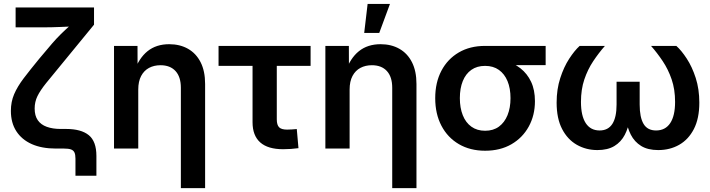

<svg xmlns="http://www.w3.org/2000/svg" viewBox="-20 -766 3662 990"><path d="M369.1 140.1V51.8Q369.1 31.2 363.8 20Q358.4 8.8 345.7 4.4Q333 0 310.1 0H268.1Q195.8 0 144 -22.9Q92.3 -45.9 64.2 -89.4Q36.1 -132.8 36.1 -194.3Q36.1 -241.2 53 -280.5Q69.8 -319.8 102.5 -362.8Q135.3 -405.8 182.1 -462.9L249 -542Q269.5 -565.9 292.7 -588.9Q315.9 -611.8 338.9 -632.3Q361.8 -652.8 380.9 -669.9L377.4 -631.3Q358.4 -629.9 336.7 -628.9Q314.9 -627.9 292.2 -627Q269.5 -626 246.8 -625.5Q224.1 -625 204.1 -625H60.5V-727.5H464.8V-638.7L295.4 -432.1Q248 -375 217.8 -337.4Q187.5 -299.8 173.1 -270.3Q158.7 -240.7 158.7 -206.5Q158.7 -169.4 174.8 -146.2Q190.9 -123 221.2 -112.1Q251.5 -101.1 292.5 -101.1H320.3Q398.4 -101.1 437.7 -69.1Q477.1 -37.1 477.1 38.1V140.1Z M692.9 -304.2V0H567.9V-529.3H689L689.5 -396H671.9Q695.8 -465.8 740.7 -502Q785.6 -538.1 852.5 -538.1Q907.7 -538.1 949.5 -514.4Q991.2 -490.7 1014.4 -445.1Q1037.6 -399.4 1037.6 -333V204.1H912.6V-313.5Q912.6 -369.6 885 -399.7Q857.4 -429.7 807.6 -429.7Q774.4 -429.7 748.5 -416Q722.7 -402.3 707.8 -374.3Q692.9 -346.2 692.9 -304.2Z M1439.9 3.4Q1361.3 3.4 1321.8 -31.7Q1282.2 -66.9 1282.2 -135.7V-426.3H1106.9V-529.3H1581.5V-426.3H1407.2V-150.4Q1407.2 -122.1 1418.9 -109.9Q1430.7 -97.7 1460.4 -97.7Q1471.7 -97.7 1485.4 -98.6Q1499 -99.6 1510.3 -100.6L1519 -2Q1500 0.5 1480 2Q1460 3.4 1439.9 3.4Z M1782.7 -304.2V0H1657.7V-529.3H1778.8L1779.3 -396H1761.7Q1785.6 -465.8 1830.6 -502Q1875.5 -538.1 1942.4 -538.1Q1997.6 -538.1 2039.3 -514.4Q2081.1 -490.7 2104.2 -445.1Q2127.4 -399.4 2127.4 -333V204.1H2002.4V-313.5Q2002.4 -369.6 1974.9 -399.7Q1947.3 -429.7 1897.5 -429.7Q1864.3 -429.7 1838.4 -416Q1812.5 -402.3 1797.6 -374.3Q1782.7 -346.2 1782.7 -304.2ZM1857.9 -596.2 1875.5 -745.6H1990.7L1935.5 -596.2Z M2481.4 11.2Q2404.3 11.2 2346.2 -22.7Q2288.1 -56.6 2256.1 -117.7Q2224.1 -178.7 2224.1 -259.8Q2224.1 -340.8 2256.1 -401.4Q2288.1 -461.9 2345.7 -495.6Q2403.3 -529.3 2481 -529.3H2793.5V-430.2H2572.8L2481 -426.3Q2439.5 -426.3 2410.4 -405.8Q2381.3 -385.3 2366.2 -347.9Q2351.1 -310.5 2351.1 -259.8Q2351.1 -210 2366.2 -171.9Q2381.3 -133.8 2410.6 -112.8Q2439.9 -91.8 2481.4 -91.8Q2523.4 -91.8 2552.5 -113Q2581.5 -134.3 2596.9 -172.1Q2612.3 -210 2612.3 -259.8Q2612.3 -310.5 2596.9 -347.7Q2581.5 -384.8 2552.5 -405.5Q2523.4 -426.3 2481.4 -426.3V-467.3Q2535.6 -467.3 2582.3 -454.1Q2628.9 -440.9 2663.8 -413.6Q2698.7 -386.2 2718.5 -344.2Q2738.3 -302.2 2738.3 -244.1Q2738.3 -171.4 2706.3 -113.3Q2674.3 -55.2 2616.7 -22Q2559.1 11.2 2481.4 11.2Z M3060.5 7.8Q3002 7.8 2954.1 -19.5Q2906.2 -46.9 2878.2 -101.1Q2850.1 -155.3 2850.1 -236.8Q2850.1 -305.7 2868.7 -363Q2887.2 -420.4 2914.8 -462.9Q2942.4 -505.4 2968.8 -529.3H3099.1Q3066.9 -492.7 3038.6 -450.2Q3010.3 -407.7 2992.9 -356.2Q2975.6 -304.7 2975.6 -240.7Q2975.6 -168.9 3000.2 -131.1Q3024.9 -93.3 3071.8 -93.3Q3115.7 -93.3 3137.5 -127.2Q3159.2 -161.1 3159.2 -227.1V-344.7H3278.3V-227.1Q3278.3 -161.1 3298.3 -127.2Q3318.4 -93.3 3362.8 -93.3Q3410.6 -93.3 3435.8 -131.1Q3460.9 -168.9 3460.9 -240.7Q3460.9 -305.2 3443.1 -356.9Q3425.3 -408.7 3397 -450.9Q3368.7 -493.2 3336.9 -529.3H3467.3Q3493.7 -505.9 3521.2 -463.6Q3548.8 -421.4 3567.4 -363.8Q3585.9 -306.2 3585.9 -236.8Q3585.9 -155.3 3557.9 -100.8Q3529.8 -46.4 3481.9 -19.3Q3434.1 7.8 3374 7.8Q3320.3 7.8 3285.9 -13.4Q3251.5 -34.7 3232.7 -71.5Q3213.9 -108.4 3207 -155.8H3227.5Q3220.7 -107.4 3201.4 -70.6Q3182.1 -33.7 3147.7 -12.9Q3113.3 7.8 3060.5 7.8Z"/></svg>

Font: Inter 24pt SemiBold
Style: Regular
Weight: 600
Designer: Rasmus Andersson
Foundry: rsms
Version: Version 4.001;git-66647c0bb